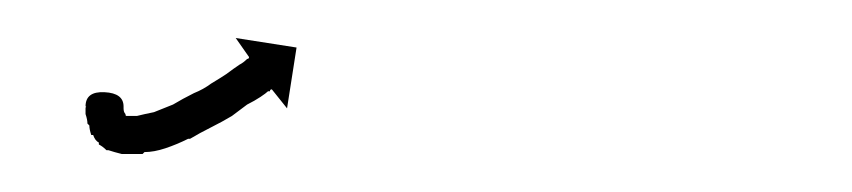

<svg xmlns="http://www.w3.org/2000/svg" viewBox="-20 -106 448 101"><path d="M45 -50Q45 -50 45 -50Q45 -50 45 -50Q45 -50 45 -50Q45 -50 45 -50Q45 -50 45 -48Q45 -48 45 -48.5Q45 -49 45 -49Q45 -49 45 -49Q45 -49 45 -49Q45 -47 46 -46Q46 -46 46 -46Q46 -46 46 -46Q46 -46 46 -46Q46 -46 46 -46Q46 -45 47 -44Q47 -44 46.5 -44Q46 -44 46 -44Q46 -44 46 -44.5Q46 -45 46 -45Q46 -44 46 -44Q46 -44 46 -44Q46 -44 46 -45Q46 -45 46 -45Q46 -45 46 -45Q45 -45 45 -45Q45 -45 45 -45Q44 -46 44 -46Q45 -45 47 -45Q47 -45 47 -45Q47 -45 47 -45Q47 -45 46.5 -45Q46 -45 46 -45Q49 -45 53 -45Q53 -45 52.5 -45Q52 -45 52 -45Q52 -45 52 -45Q52 -45 52 -45Q56 -46 61 -47Q61 -47 61 -47Q61 -47 61 -47Q61 -47 61 -47Q61 -47 61 -47Q66 -49 71 -51Q71 -51 71 -51Q71 -51 71 -51Q71 -51 71 -51Q71 -51 71 -51Q76 -54 82 -57Q82 -57 82 -57Q82 -57 82 -57Q82 -57 82 -57Q82 -57 82 -57Q87 -59 91 -62Q91 -62 91 -62Q91 -62 91 -62Q91 -62 91 -62Q91 -62 91 -62Q96 -65 99 -67Q99 -67 99 -67Q99 -67 99 -67Q99 -67 99 -67Q99 -67 99 -67Q103 -70 106 -72Q106 -72 106 -72Q106 -72 106 -72Q106 -72 106 -72Q106 -72 106 -72Q108 -73 110 -75Q111 -75 111 -76L104 -86L136 -81L131 -49L123 -59Q122 -59 122 -58H121Q120 -57 117 -55Q117 -55 117 -55Q117 -55 117 -55Q117 -55 117 -55Q117 -55 117 -55Q114 -53 110 -51Q110 -51 110 -51Q110 -51 110 -51Q110 -51 110 -51Q110 -51 110 -51Q106 -48 102 -45Q102 -45 102 -45Q102 -45 102 -45Q102 -45 102 -45Q102 -45 102 -45Q97 -42 91 -39Q91 -39 91 -39Q91 -39 91 -39Q91 -39 91 -39Q91 -39 91 -39Q85 -36 80 -33Q80 -33 79.5 -33Q79 -33 79 -33Q79 -33 79 -33Q79 -33 79 -33Q73 -30 67 -28Q67 -28 67 -28Q67 -28 67 -28Q67 -28 67 -28Q67 -28 67 -28Q61 -26 56 -26Q56 -26 55.5 -25.5Q55 -25 55 -25Q55 -25 55 -25Q55 -25 55 -25Q50 -25 45 -25Q45 -25 45 -25Q45 -25 45 -25Q45 -25 44.5 -25Q44 -25 44 -25Q40 -26 37 -27Q37 -27 37 -27Q36 -27 36 -27Q34 -29 32 -30Q32 -30 32 -30Q32 -30 32 -30Q32 -31 32 -31Q32 -31 32 -31Q30 -32 29 -35Q29 -35 29 -35Q29 -35 29 -35Q29 -35 28.5 -35Q28 -35 28 -35Q27 -38 27 -40Q27 -40 26.5 -40.5Q26 -41 26 -41Q26 -41 26 -41Q26 -41 26 -41Q26 -43 25 -46Q25 -46 25 -46Q25 -46 25 -46Q25 -46 25 -46Q25 -46 25 -46Q25 -48 25 -49Q25 -49 25 -49Q25 -49 25 -49Q25 -49 25 -49Q25 -49 25 -49Q25 -52 35 -52.5Q45 -53 45 -49L25 -50Q25 -58 35 -57.5Q45 -57 45 -50Z"/></svg>

Font: FRB American Cursive Just Arrows Black
Style: Bold Italic
Weight: 900
Italic angle: -25°
Version: Version 2.0;Modular Font Editor K font №1